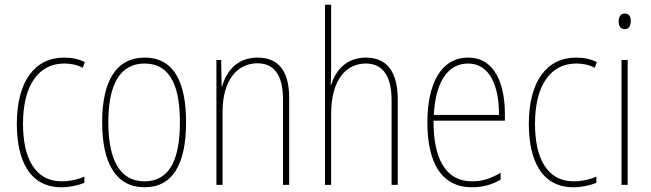

<svg xmlns="http://www.w3.org/2000/svg" viewBox="-20 -780 2747 810"><path d="M239 10C274 10 311 2 336 -9V-35C307 -22 273 -15 241 -15C125 -15 77 -117 77 -258C77 -422 144 -512 251 -512C278 -512 305 -507 329 -494L338 -518C312 -531 284 -537 250 -537C126 -537 51 -435 51 -258C51 -97 109 10 239 10Z M765 -264C765 -428 717 -537 590 -537C472 -537 411 -440 411 -265C411 -88 471 10 590 10C708 10 765 -87 765 -264ZM437 -265C437 -423 486 -512 590 -512C700 -512 739 -413 739 -265C739 -102 693 -15 589 -15C485 -15 437 -107 437 -265Z M1066 -537C977 -537 934 -475 917 -416H915L913 -527H893V0H919V-308C919 -445 983 -513 1066 -513C1133 -513 1174 -468 1174 -359V0H1200V-366C1200 -485 1152 -537 1066 -537Z M1377 -493V-760H1351V0H1377V-299C1377 -447 1443 -512 1523 -512C1588 -512 1632 -469 1632 -356V0H1658V-360C1658 -480 1610 -537 1524 -537C1436 -537 1394 -477 1377 -422H1375C1376 -446 1377 -463 1377 -493Z M1955 -537C1838 -537 1783 -423 1783 -263C1783 -97 1840 10 1971 10C2019 10 2057 -2 2092 -22V-51C2049 -26 2014 -15 1971 -15C1863 -15 1808 -106 1809 -271H2110V-298C2110 -424 2069 -537 1955 -537ZM1955 -512C2046 -512 2086 -417 2085 -295H1810C1818 -440 1872 -512 1955 -512Z M2399 10C2434 10 2471 2 2496 -9V-35C2467 -22 2433 -15 2401 -15C2285 -15 2237 -117 2237 -258C2237 -422 2304 -512 2411 -512C2438 -512 2465 -507 2489 -494L2498 -518C2472 -531 2444 -537 2410 -537C2286 -537 2211 -435 2211 -258C2211 -97 2269 10 2399 10Z M2616 -723C2596 -723 2590 -706 2590 -690C2590 -672 2597 -657 2615 -657C2633 -657 2641 -671 2641 -691C2641 -707 2636 -723 2616 -723ZM2628 -527H2602V0H2628Z"/></svg>

Font: Noto Sans Thai Looped Condensed Thin
Style: Regular
Weight: 100
Width: 3
Designer: Sasikarn Vongin, Ben Mitchell
Foundry: The Fontpad Ltd
Version: Version 1.001